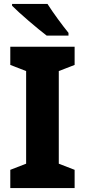

<svg xmlns="http://www.w3.org/2000/svg" viewBox="-20 -950 430 970"><path d="M220 -930H41V-921C77 -884 171 -804 216 -770H326V-784C298 -818 247 -887 220 -930ZM357 0V-92L277 -123V-591L357 -622V-714H32V-622L112 -591V-123L32 -92V0Z"/></svg>

Font: Noto Sans Lao SemiCondensed ExtraBold
Style: Regular
Weight: 800
Width: 4
Designer: Monotype Design Team
Foundry: Monotype Imaging Inc.
Version: Version 2.003